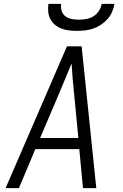

<svg xmlns="http://www.w3.org/2000/svg" viewBox="-20 -975 640 995"><path d="M9 0 327 -735H403L479 0H410L391 -202H163L78 0ZM386 -260 364 -490Q360 -529 356.5 -568Q353 -607 351 -646Q335 -607 318.5 -568Q302 -529 286 -490L188 -260ZM379 -815Q358 -815 337.5 -817.5Q317 -820 298.5 -827Q280 -834 265 -846.5Q250 -859 241 -876Q232 -893 230 -913.5Q228 -934 231 -955H297Q294 -936 299.5 -918.5Q305 -901 319 -890.5Q333 -880 351.5 -876.5Q370 -873 389 -873Q408 -873 427.5 -876.5Q447 -880 464 -890.5Q481 -901 492.5 -918.5Q504 -936 507 -955H573Q570 -934 561 -913.5Q552 -893 537 -876Q522 -859 503 -846.5Q484 -834 463.5 -827Q443 -820 421.5 -817.5Q400 -815 379 -815Z"/></svg>

Font: Iosevka Aile Light
Style: Italic
Weight: 300
Italic angle: -9°
Designer: Belleve Invis
Foundry: Belleve Invis
Version: Version 31.1.0; ttfautohint (v1.8.4)